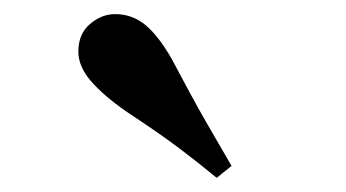

<svg xmlns="http://www.w3.org/2000/svg" viewBox="-20 -884 490 272"><path d="M308 -649 287 -632Q263 -652 234.5 -673.5Q206 -695 159 -726Q126 -749 108.5 -769.5Q91 -790 91 -811Q91 -836 107.5 -850Q124 -864 143 -864Q167 -864 185.5 -849Q204 -834 223 -801Q252 -746 271.5 -712Q291 -678 308 -649Z"/></svg>

Font: Noto Serif TC ExtraBold
Style: Regular
Weight: 800
Designer: Ryoko NISHIZUKA 西塚涼子 (kana & ideographs); Frank Grießhammer (Latin, Greek & Cyrillic); Wenlong ZHANG 张文龙 (bopomofo); San
Foundry: Adobe
Version: Version 2.002-H1;hotconv 1.1.0;makeotfexe 2.6.0